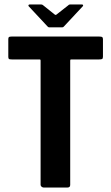

<svg xmlns="http://www.w3.org/2000/svg" viewBox="-20 -836 496 856"><path d="M174 0Q170 0 165.5 -3.5Q161 -7 161 -12V-564Q161 -569 160 -570Q159 -571 154 -571H33Q22 -571 19.5 -573.5Q17 -576 17 -583V-661Q17 -668 19.5 -670.5Q22 -673 31 -673H423Q433 -673 436 -670.5Q439 -668 439 -661V-584Q439 -576 436 -573.5Q433 -571 422 -571H301Q295 -571 294 -570Q293 -569 293 -564V-12Q293 0 281 0ZM200 -714Q195 -714 192 -718L108 -808Q106 -810 107 -813Q108 -816 112 -816H164Q169 -816 173 -812L223 -772Q228 -767 233 -772L284 -812Q287 -816 292 -816H345Q350 -816 350.5 -813Q351 -810 349 -808L265 -718Q262 -714 257 -714Z"/></svg>

Font: Glory Thin
Style: Bold
Weight: 700
Version: Version 1.011